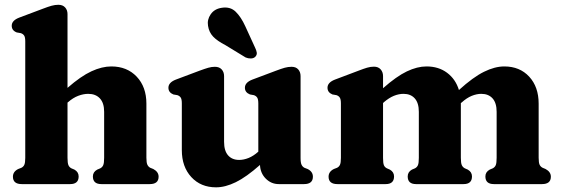

<svg xmlns="http://www.w3.org/2000/svg" viewBox="-20 -769 2344 802"><path d="M262 -710V-402Q318 -451 362 -471.2Q406 -491.5 445 -491.5Q510.5 -491.5 551 -448.8Q591.5 -406 591.5 -336V-110Q591.5 -89 595.8 -80.5Q600 -72 608 -68L620.5 -63Q642.5 -51 642.5 -31Q642.5 0 605.5 0H403.5Q368 0 368 -32Q368 -50.5 386 -60.5L399 -66Q407.5 -70.5 411.2 -79.2Q415 -88 415 -110V-302Q415 -339 397.2 -358Q379.5 -377 348.5 -377Q328.5 -377 306.8 -368.8Q285 -360.5 264 -342L262 -340.5V-109.5Q262 -88 265.8 -79.2Q269.5 -70.5 278 -66L291 -60.5Q308.5 -50.5 308.5 -32Q308.5 0 273 0H71Q34 0 34 -31Q34 -52 56 -63L69 -68Q77.5 -72 81.5 -80.5Q85.5 -89 85.5 -109.5V-596Q85.5 -613.5 80.8 -620.5Q76 -627.5 67 -630.5L50 -633.5Q29 -641.5 29 -661.5Q29 -683.5 60.5 -695.5L159 -732.5Q181 -741 195.5 -745Q210 -749 224 -749Q242 -749 252 -738Q262 -727 262 -710Z M739.5 -142V-337Q739.5 -354.5 734.8 -361.5Q730 -368.5 721 -371.5L704 -374.5Q683.5 -383 683.5 -402.5Q683.5 -424.5 714.5 -436.5L813 -473.5Q836 -482 850 -486Q864 -490 877.5 -490Q896 -490 906 -479Q916 -468 916 -451V-176.5Q916 -139 932.8 -120Q949.5 -101 979 -101Q998 -101 1018.5 -109.2Q1039 -117.5 1059 -135.5V-337Q1059 -354.5 1054.2 -361.5Q1049.5 -368.5 1040.5 -371.5L1024 -374.5Q1003 -383 1003 -402.5Q1003 -424.5 1034 -436.5L1132.5 -473.5Q1155 -482 1169.2 -486Q1183.5 -490 1198 -490Q1216 -490 1225.8 -479Q1235.5 -468 1235.5 -451V-109.5Q1235.5 -89 1239.8 -80.5Q1244 -72 1252 -68L1265 -63Q1287 -52 1287 -31Q1287 0 1250 0H1144.5Q1113 0 1090.2 -22.8Q1067.5 -45.5 1066 -80Q1009 -29.5 965 -8Q921 13.5 882.5 13.5Q818.5 13.5 779 -29.5Q739.5 -72.5 739.5 -142ZM1004.5 -659.5 1045.5 -570Q1051 -559 1052.5 -549.5Q1054 -540 1046.5 -532Q1039.5 -525 1028 -524.8Q1016.5 -524.5 1006 -529L921.5 -580.5Q887.5 -598 870.2 -616.2Q853 -634.5 849 -661Q844.5 -686.5 860 -709.2Q875.5 -732 906.5 -736.5Q942 -742 964.5 -720Q987 -698 1004.5 -659.5Z M1580 -451V-400.5Q1636 -450 1679.5 -470.8Q1723 -491.5 1761.5 -491.5Q1812 -491.5 1847.5 -465Q1883 -438.5 1897 -393Q1956.5 -447 2001.8 -469.2Q2047 -491.5 2086.5 -491.5Q2151 -491.5 2190.5 -448.8Q2230 -406 2230 -336V-110Q2230 -89 2234.2 -80.5Q2238.5 -72 2247 -68L2259 -63Q2281 -51 2281 -31Q2281 0 2244 0H2043Q2007.5 0 2007.5 -32Q2007.5 -50.5 2025.5 -60.5L2038.5 -66Q2047 -70.5 2050.8 -79.2Q2054.5 -88 2054.5 -110V-302Q2054.5 -339 2037.5 -358Q2020.5 -377 1990.5 -377Q1971 -377 1950.2 -368.5Q1929.5 -360 1908.5 -341L1905 -338.5V-336V-110Q1905 -88 1909 -79.2Q1913 -70.5 1921.5 -66L1934 -60.5Q1951.5 -50.5 1951.5 -32Q1951.5 0 1916.5 0H1718Q1683 0 1683 -32Q1683 -50.5 1700.5 -60.5L1713.5 -66Q1722 -70.5 1725.8 -79.2Q1729.5 -88 1729.5 -110V-302Q1729.5 -339 1712.5 -358Q1695.5 -377 1665.5 -377Q1646 -377 1625.5 -368.8Q1605 -360.5 1583.5 -342L1580 -338.5V-109.5Q1580 -88 1583.5 -79.2Q1587 -70.5 1596 -66L1608.5 -60.5Q1626 -50.5 1626 -32Q1626 0 1591 0H1389.5Q1352.5 0 1352.5 -31Q1352.5 -52 1374.5 -63L1387.5 -68Q1396 -72 1400 -80.5Q1404 -89 1404 -109.5V-337Q1404 -354.5 1399.2 -361.5Q1394.5 -368.5 1385.5 -371.5L1368.5 -374.5Q1348 -383 1348 -402.5Q1348 -424.5 1379 -436.5L1477 -473.5Q1499 -482 1513.2 -486.2Q1527.5 -490.5 1542 -490.5Q1560 -490.5 1570 -479.2Q1580 -468 1580 -451Z"/></svg>

Font: Fraunces 9pt S050
Style: Bold
Weight: 700
Version: Version 1.000; ttfautohint (v1.8.3)